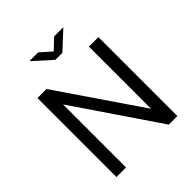

<svg xmlns="http://www.w3.org/2000/svg" viewBox="-247 -1086 1243 1243"><g transform="rotate(-45 374.5 -464.5)"><path d="M455 -929 385 -862 309 -929H229L354 -816H418L540 -929ZM568 -723V-154L180 -723H97V0H185V-577L577 0H655V-723Z"/></g></svg>

Font: United Sans
Style: Regular
Weight: 400
Designer: Pablo Impallari, Rodrigo Fuenzalida (Modified by Dan O. Williams)
Version: Version 1.000;PS 001.000;hotconv 1.0.88;makeotf.lib2.5.64775